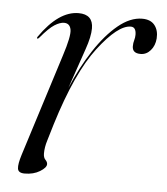

<svg xmlns="http://www.w3.org/2000/svg" viewBox="-40 -475 451 520"><g transform="rotate(5 185.0 -215.0)"><path d="M47.5 -359.5Q46 -360.5 48.5 -364.5Q99.5 -437.5 153.5 -437.5Q193 -437.5 193 -399.5Q193 -377 180.8 -342.2Q168.5 -307.5 143.5 -233.5Q167.5 -290.5 197.8 -336.8Q228 -383 261 -410.2Q294 -437.5 326.5 -437.5Q349.5 -437.5 360.5 -423.5Q371.5 -409.5 370 -387.5Q368.5 -368 357.2 -355Q346 -342 330 -342Q307.5 -342 307.5 -361Q307.5 -370 309.8 -377.5Q312 -385 312 -392.5Q312 -413.5 297.5 -413.5Q262.5 -413.5 209.5 -344.2Q156.5 -275 112.5 -132Q104.5 -105 98.8 -86.2Q93 -67.5 93 -51Q93 -39.5 98.5 -34Q104 -28.5 104 -22.5Q104 -13 86.8 -2.5Q69.5 8 45.5 8Q28 8 26.5 -4Q25 -16 33 -41.5L121 -319.5Q138.5 -373.5 135.5 -390.8Q132.5 -408 116.5 -408Q105.5 -408 90.8 -398.8Q76 -389.5 53 -362Q49.5 -358 47.5 -359.5Z"/></g></svg>

Font: Fraunces 144pt Light
Style: Italic
Weight: 300
Italic angle: -16°
Version: Version 1.000;[0bf87f6ff]